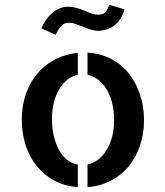

<svg xmlns="http://www.w3.org/2000/svg" viewBox="-20 -772 686 796"><path d="M342.8 -553.7Q396.5 -550.8 440.4 -527.8Q484.4 -504.9 514.2 -467.3Q543.9 -429.7 560.5 -379.9Q577.1 -330.1 577.1 -273.4Q577.1 -216.8 560.1 -167.5Q543 -118.2 512.7 -81.5Q482.4 -44.9 438.5 -22.5Q394.5 0 342.8 3.9V-89.8Q391.6 -100.6 422.4 -151.4Q453.1 -202.1 453.1 -273.4Q453.1 -309.6 445.8 -341.3Q438.5 -373 423.8 -398.4Q409.2 -423.8 388.7 -440.4Q368.2 -457 342.8 -461.9ZM70.3 -275.4Q70.3 -332 86.9 -380.9Q103.5 -429.7 134.3 -466.3Q165 -502.9 208 -525.4Q251 -547.9 302.7 -552.7V-461.9Q253.9 -451.2 224.6 -400.4Q195.3 -349.6 195.3 -278.3Q195.3 -242.2 202.6 -210Q210 -177.7 223.6 -152.3Q237.3 -127 257.3 -110.4Q277.3 -93.8 302.7 -89.8V3.9Q249 0 206.1 -22.9Q163.1 -45.9 132.8 -83Q102.5 -120.1 86.4 -169.9Q70.3 -219.7 70.3 -275.4ZM151.4 -654.3Q158.2 -670.9 168.9 -687Q179.7 -703.1 193.8 -715.8Q208 -728.5 225.1 -736.3Q242.2 -744.1 261.7 -744.1Q279.3 -744.1 297.4 -739.3Q315.4 -734.4 330.6 -727.5Q345.7 -720.7 360.4 -715.8Q375 -710.9 386.7 -710.9Q403.3 -710.9 414.1 -718.8Q424.8 -726.6 432.6 -752L496.1 -733.4Q484.4 -690.4 455.1 -667.5Q425.8 -644.5 386.7 -644.5Q370.1 -644.5 354 -649.9Q337.9 -655.3 322.8 -661.6Q307.6 -668 293 -672.9Q278.3 -677.7 261.7 -677.7Q246.1 -677.7 232.9 -662.6Q219.7 -647.5 210.9 -627.9Z"/></svg>

Font: Allerta
Style: Stencil
Weight: 400
Designer: Matt McInerney
Foundry: Matt McInerney
Version: Version 1.0